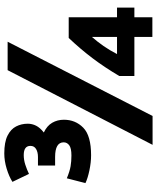

<svg xmlns="http://www.w3.org/2000/svg" viewBox="64 -814 749 918"><g transform="rotate(-90 439.0 -354.5)"><path d="M156 -294Q122 -294 84 -302Q46 -310 23 -321L46 -410Q80 -396 103.5 -392Q127 -388 155 -388Q190 -388 204 -398.5Q218 -409 218 -425Q218 -466 148 -466H107V-548H148Q171 -548 186 -557Q201 -566 201 -584Q201 -616 157 -616Q134 -616 111 -608.5Q88 -601 67 -591L29 -670Q54 -686 91.5 -697.5Q129 -709 165 -709Q219 -709 250 -693.5Q281 -678 294 -652.5Q307 -627 307 -597Q307 -576 297.5 -557Q288 -538 265 -520Q297 -505 311.5 -480Q326 -455 326 -424Q326 -369 288 -331.5Q250 -294 156 -294ZM206 0 563 -693H699L344 0ZM722 -1V-87H535V-159Q577 -230 620.5 -287.5Q664 -345 717 -401H816V-170H862V-87H816V-1ZM640 -170H722V-290Q699 -264 678.5 -234.5Q658 -205 640 -170Z"/></g></svg>

Font: Ubuntu Sans ExtraBold
Style: Regular
Weight: 800
Designer: Dalton Maag Ltd
Foundry: Dalton Maag Ltd
Version: Version 1.006; ttfautohint (v1.8.4.7-5d5b)